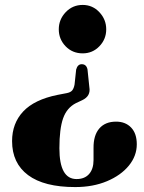

<svg xmlns="http://www.w3.org/2000/svg" viewBox="-20 -607 583 779"><path d="M342.5 -253.5Q349 -217 313.5 -200.5L288 -188.5Q251 -169.5 236 -126.8Q221 -84 221 -5.5Q221 119.5 290.5 119.5Q323.5 119.5 341.5 99Q359.5 78.5 359.5 42.5V-6.5Q359 -58 383 -85.8Q407 -113.5 451 -113.5Q489 -113.5 512 -89.5Q535 -65.5 535 -21.5Q535 25.5 502.8 65Q470.5 104.5 414 128.2Q357.5 152 285 152Q159 152 94 103.5Q29 55 29 -34.5Q29 -106.5 74.2 -154.8Q119.5 -203 213.5 -222L250 -229Q266 -232 272.8 -240Q279.5 -248 282.5 -264L289 -325Q295 -346.5 311.5 -346.5Q330.5 -346.5 335 -325.5ZM315.5 -587Q355.5 -587 383.2 -557.5Q411 -528 411 -488Q411 -448 383.2 -419.2Q355.5 -390.5 315.5 -390.5Q274 -390.5 246.2 -419.2Q218.5 -448 218.5 -488Q218.5 -528 246.5 -557.5Q274.5 -587 315.5 -587Z"/></svg>

Font: Fraunces 72pt
Style: Bold
Weight: 700
Version: Version 1.000;[b76b70a41]